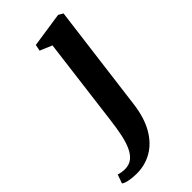

<svg xmlns="http://www.w3.org/2000/svg" viewBox="-374 -607 921 921"><g transform="rotate(-45 86.0 -147.0)"><path d="M186 10.5Q175.5 92 144 146.5Q112.5 201 65.5 228.2Q18.5 255.5 -38.5 255.5Q-65 255.5 -88.2 251.2Q-111.5 247 -122.5 238.5L-106.5 193.5Q-99 196.5 -86.5 198.5Q-74 200.5 -64.5 200.5Q-35 200.5 -15.2 185Q4.5 169.5 17.5 141.2Q30.5 113 38.8 73.5Q47 34 53 -14.5L110 -465.5L48.5 -491.5L55 -523.5L232.5 -550L256 -536.5Z"/></g></svg>

Font: Merriweather 60pt
Style: Bold Italic
Weight: 700
Italic angle: -7.8°
Version: Version 2.101